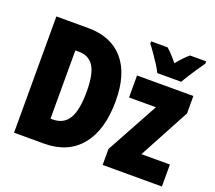

<svg xmlns="http://www.w3.org/2000/svg" viewBox="-127 -937 1238 1108"><g transform="rotate(20 492.0 -383.0)"><path d="M548 -372Q548 -194 468.5 -97Q389 0 243 0H59V-714H255Q395 -714 471.5 -626Q548 -538 548 -372ZM372 -365Q372 -474 342 -520.5Q312 -567 252 -567H229V-148H242Q310 -148 341 -200.5Q372 -253 372 -365ZM967 0H603V-98L778 -418H613V-553H959V-446L792 -135H967ZM718 -606Q710 -624 692 -652Q674 -680 654.5 -708Q635 -736 622 -752V-766H723Q738 -753 755 -735Q772 -717 791 -693Q831 -742 861 -766H960V-752Q946 -733 928 -706Q910 -679 893 -652.5Q876 -626 865 -606Z"/></g></svg>

Font: Noto Sans ExtraCondensed Black
Style: Regular
Weight: 900
Width: 2
Designer: Monotype Design Team
Foundry: Monotype Imaging Inc.
Version: Version 2.013; ttfautohint (v1.8.4.7-5d5b)